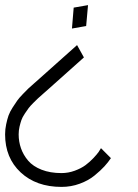

<svg xmlns="http://www.w3.org/2000/svg" viewBox="-20 -733 541 753"><path d="M262.2 -621.1 317.9 -630.9 325.2 -712.9 269 -703.1ZM221.2 0Q258.8 0 292.7 -12.5Q326.7 -24.9 350.8 -44.7Q375 -64.5 389.6 -80.6Q404.3 -96.7 415 -112.8L376 -151.9Q373 -146 366.9 -137.2Q360.8 -128.4 346.4 -113Q332 -97.7 315.2 -85.2Q298.3 -72.8 273.2 -63.5Q248 -54.2 221.2 -54.2Q176.8 -54.2 143.1 -67.4Q109.4 -80.6 90.3 -103Q71.3 -125.5 62.3 -151.4Q53.2 -177.2 53.2 -206.1Q53.2 -221.2 56.6 -236.1Q60.1 -251 64 -262.2Q67.9 -273.4 77.1 -287.1Q86.4 -300.8 92 -308.6Q97.7 -316.4 110.6 -329.3Q123.5 -342.3 128.9 -347.2Q134.3 -352.1 148.9 -365Q163.6 -377.9 167 -380.9L309.1 -507.8L282.2 -556.2L133.8 -423.8Q131.3 -421.4 114.3 -406.5Q97.2 -391.6 91.3 -386Q85.4 -380.4 70.1 -364.5Q54.7 -348.6 47.9 -338.9Q41 -329.1 29.8 -311.8Q18.6 -294.4 13.4 -279.8Q8.3 -265.1 4.2 -245.6Q0 -226.1 0 -206.1Q0 -113.8 61 -56.9Q122.1 0 221.2 0Z"/></svg>

Font: Comic Neue Angular
Style: Regular
Weight: 400
Designer: Craig Rozynski
Foundry: Craig Rozynski
Version: Version 2.003